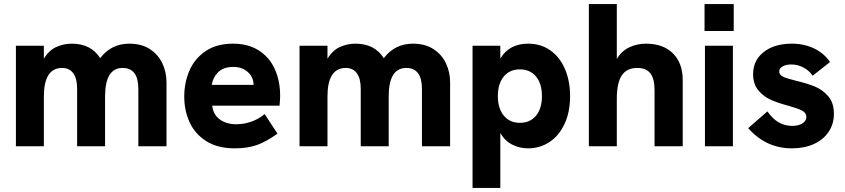

<svg xmlns="http://www.w3.org/2000/svg" viewBox="-20 -717 4142 941"><path d="M58 -493H195V-429Q219 -470 255.5 -486.5Q292 -503 332 -503Q426 -503 471 -432Q525 -503 614 -503Q674 -503 715 -476Q756 -449 776 -406Q796 -363 796 -314V0H658V-281Q658 -384 581 -384Q495 -384 495 -244V0H358V-282Q358 -332 339 -358Q320 -384 285 -384Q195 -384 195 -244V0H58Z M883 -244Q883 -311 908 -370Q933 -429 987 -466Q1041 -503 1122 -503Q1196 -503 1248 -470Q1300 -437 1326.5 -379Q1353 -321 1353 -247Q1353 -229 1350 -199H1020Q1025 -155 1057.5 -131.5Q1090 -108 1138 -108Q1176 -108 1212.5 -121Q1249 -134 1277 -158L1340 -62Q1284 -22 1238.5 -6Q1193 10 1130 10Q1046 10 990.5 -25.5Q935 -61 909 -118.5Q883 -176 883 -244ZM1223 -301Q1222 -340 1194 -364.5Q1166 -389 1124 -389Q1075 -389 1049 -363Q1023 -337 1018 -301Z M1448 -493H1585V-429Q1609 -470 1645.5 -486.5Q1682 -503 1722 -503Q1816 -503 1861 -432Q1915 -503 2004 -503Q2064 -503 2105 -476Q2146 -449 2166 -406Q2186 -363 2186 -314V0H2048V-281Q2048 -384 1971 -384Q1885 -384 1885 -244V0H1748V-282Q1748 -332 1729 -358Q1710 -384 1675 -384Q1585 -384 1585 -244V0H1448Z M2296 -493H2432V-430Q2476 -503 2568 -503Q2631 -503 2677.5 -470Q2724 -437 2749 -378.5Q2774 -320 2774 -246Q2774 -167 2746.5 -109Q2719 -51 2672.5 -20.5Q2626 10 2568 10Q2526 10 2490 -8.5Q2454 -27 2432 -65V204H2296ZM2636 -246Q2636 -307 2607 -342Q2578 -377 2528 -377Q2478 -377 2449 -342Q2420 -307 2420 -246Q2420 -186 2449 -150.5Q2478 -115 2528 -115Q2578 -115 2607 -150Q2636 -185 2636 -246Z M2866 -697H3003V-428Q3026 -467 3064 -485Q3102 -503 3146 -503Q3230 -503 3278 -455.5Q3326 -408 3326 -325V0H3188V-274Q3188 -331 3167.5 -357.5Q3147 -384 3103 -384Q3052 -384 3027.5 -347.5Q3003 -311 3003 -233V0H2866Z M3435 -493H3572V0H3435ZM3433 -697H3576V-565H3433Z M3647 -89 3741 -171Q3790 -100 3862 -100Q3894 -100 3913 -112.5Q3932 -125 3932 -143Q3932 -164 3911 -175Q3890 -186 3843 -199Q3793 -212 3757.5 -228Q3722 -244 3696.5 -274.5Q3671 -305 3671 -354Q3671 -421 3723 -462Q3775 -503 3861 -503Q3921 -503 3970 -479.5Q4019 -456 4048 -413L3963 -346Q3945 -372 3917 -386.5Q3889 -401 3858 -401Q3832 -401 3815.5 -391.5Q3799 -382 3799 -367Q3799 -351 3816 -342Q3833 -333 3882 -321Q3937 -308 3974.5 -292.5Q4012 -277 4039.5 -245Q4067 -213 4067 -159Q4067 -109 4041 -70.5Q4015 -32 3968.5 -11Q3922 10 3861 10Q3734 10 3647 -89Z"/></svg>

Font: Hanken Grotesk ExtraBold
Style: Regular
Weight: 800
Designer: Alfredo Marco Pradil
Foundry: Hanken Design Co.
Version: Version 3.014